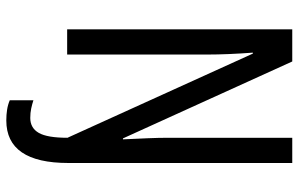

<svg xmlns="http://www.w3.org/2000/svg" viewBox="-189 -565 947 609"><g transform="rotate(90 284.5 -260.5)"><path d="M362 193Q344 193 328 190.5Q312 188 298 182V107Q310 111 324 114Q338 117 354 117Q386 117 401.5 90Q417 63 417 -1L150 -589H147Q153 -508 153 -445V0H73V-714H175L419 -177H422Q420 -219 418.5 -255Q417 -291 417 -320V-714H497V-4Q497 193 362 193Z"/></g></svg>

Font: Noto Sans Thai ExtCond
Style: Regular
Weight: 400
Width: 2
Designer: Monotype Design Team
Foundry: Monotype Imaging Inc.
Version: Version 2.002; ttfautohint (v1.8.4.7-5d5b)